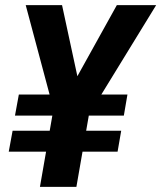

<svg xmlns="http://www.w3.org/2000/svg" viewBox="-20 -731 631 751"><path d="M478.5 -361.3 464.4 -278.8H38.6L53.7 -361.3ZM454.1 -219.7 439.9 -137.7H14.2L29.3 -219.7ZM237.8 -352.1 437 -710.9H590.8L322.8 -273.9L242.7 -273.4ZM222.7 -710.9 303.7 -335.4 276.4 -273.9H197.3L80.6 -710.9ZM343.3 -370.6 278.8 0H136.2L200.7 -370.6Z"/></svg>

Font: Roboto
Style: Bold Italic
Weight: 700
Italic angle: -12°
Designer: Christian Robertson
Foundry: Google
Version: Version 3.0